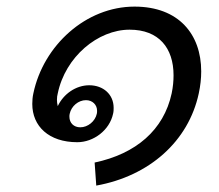

<svg xmlns="http://www.w3.org/2000/svg" viewBox="-20 -537 673 590"><path d="M254.2 -275C213.3 -275 175 -248.3 157.5 -210.8C155.8 -217.5 155 -224.2 155 -230C155 -237.5 155.8 -244.2 157.5 -250C180.8 -362.5 280.8 -445.8 378.3 -445.8C468.3 -445.8 513.3 -389.2 513.3 -305.8C513.3 -288.3 511.7 -270 507.5 -250C483.3 -137.5 397.5 -64.2 270.8 -37.5L275.8 33.3C438.3 4.2 559.2 -102.5 590.8 -250C595.8 -273.3 598.3 -295.8 598.3 -317.5C598.3 -431.7 529.2 -516.7 393.3 -516.7C244.2 -516.7 113.3 -397.5 82.5 -250C80 -239.2 79.2 -227.5 79.2 -217.5C79.2 -149.2 130 -100 217.5 -100C267.5 -100 316.7 -136.7 327.5 -187.5C329.2 -194.2 329.2 -200 329.2 -205.8C329.2 -246.7 297.5 -275 254.2 -275ZM244.2 -229.2C264.2 -229.2 278.3 -215 278.3 -196.7C278.3 -193.3 278.3 -190.8 277.5 -187.5C272.5 -164.2 250 -145.8 226.7 -145.8C206.7 -145.8 193.3 -159.2 193.3 -178.3C193.3 -181.7 193.3 -184.2 194.2 -187.5C199.2 -210.8 220.8 -229.2 244.2 -229.2Z"/></svg>

Font: BoonHome
Style: Book Oblique
Weight: 400
Italic angle: -12°
Designer: Sungsit Sawaiwan
Foundry: Sungsit Sawaiwan
Version: Version 0.2